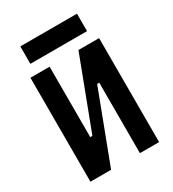

<svg xmlns="http://www.w3.org/2000/svg" viewBox="-208 -994 1002 1109"><g transform="rotate(-30 293.0 -439.5)"><path d="M151.9 0V-223.6H206.1L384.3 -693.4H413.6V-469.7H379.9L201.7 0ZM64 0V-693.4H191.9V0ZM394 0V-693.4H522V0ZM104 -763.2V-879.4H481.9V-763.2Z"/></g></svg>

Font: Cascadia Code
Style: Regular
Weight: 400
Monospace: yes
Designer: Aaron Bell
Foundry: Saja Typeworks
Version: Version 2106.017